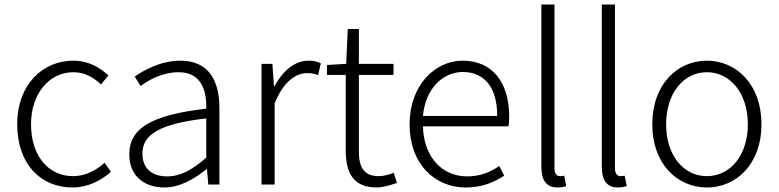

<svg xmlns="http://www.w3.org/2000/svg" viewBox="-20 -815 3439 848"><path d="M300 13C367 13 424 -16 470 -56L442 -96C406 -64 358 -37 303 -37C191 -37 117 -130 117 -266C117 -402 198 -496 304 -496C354 -496 393 -473 426 -442L459 -482C422 -515 374 -547 303 -547C171 -547 56 -444 56 -266C56 -89 161 13 300 13Z M706 13C774 13 838 -24 892 -68H894L900 0H949V-338C949 -456 904 -547 777 -547C690 -547 616 -505 575 -477L601 -435C638 -463 699 -496 769 -496C870 -496 893 -414 891 -335C656 -308 551 -252 551 -134C551 -35 620 13 706 13ZM718 -36C659 -36 609 -64 609 -137C609 -219 681 -268 891 -292V-119C828 -64 777 -36 718 -36Z M1135 0H1193V-358C1232 -457 1289 -492 1336 -492C1357 -492 1367 -490 1385 -483L1397 -535C1380 -544 1364 -547 1343 -547C1281 -547 1228 -501 1192 -434H1190L1183 -533H1135Z M1644 13C1668 13 1702 4 1733 -7L1719 -52C1700 -44 1674 -37 1654 -37C1583 -37 1565 -81 1565 -148V-484H1718V-533H1565V-687H1516L1509 -533L1424 -528V-484H1507V-152C1507 -53 1539 13 1644 13Z M2037 13C2114 13 2164 -12 2207 -39L2185 -82C2145 -54 2100 -36 2043 -36C1928 -36 1851 -127 1848 -257H2226C2228 -270 2229 -284 2229 -299C2229 -455 2152 -547 2023 -547C1902 -547 1789 -439 1789 -266C1789 -91 1900 13 2037 13ZM1848 -303C1859 -425 1937 -497 2024 -497C2117 -497 2176 -432 2176 -303Z M2442 13C2461 13 2471 10 2481 7L2472 -39C2461 -37 2457 -37 2453 -37C2439 -37 2429 -48 2429 -73V-795H2371V-79C2371 -17 2394 13 2442 13Z M2709 13C2728 13 2738 10 2748 7L2739 -39C2728 -37 2724 -37 2720 -37C2706 -37 2696 -48 2696 -73V-795H2638V-79C2638 -17 2661 13 2709 13Z M3102 13C3231 13 3343 -89 3343 -266C3343 -444 3231 -547 3102 -547C2973 -547 2861 -444 2861 -266C2861 -89 2973 13 3102 13ZM3102 -37C2998 -37 2922 -130 2922 -266C2922 -402 2998 -496 3102 -496C3206 -496 3283 -402 3283 -266C3283 -130 3206 -37 3102 -37Z"/></svg>

Font: Source Han Sans SC Light
Style: Regular
Weight: 300
Designer: Ryoko NISHIZUKA (kana & ideographs); Paul D. Hunt (Latin, Greek & Cyrillic); Wenlong ZHANG (bopomofo); Sandoll Communica
Foundry: Adobe Systems Incorporated
Version: Version 1.004;PS 1.004;hotconv 1.0.82;makeotf.lib2.5.63406